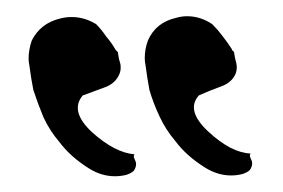

<svg xmlns="http://www.w3.org/2000/svg" viewBox="-20 -737 352 239"><path d="M273.4 -645.5Q268.6 -633.8 253.9 -628.9Q240.2 -624 227.5 -618.2Q210.9 -599.6 239.3 -573.2Q267.6 -546.9 292 -545.9Q290 -543.9 292 -540Q293.9 -536.1 293.9 -534.2Q293.9 -529.3 291 -525.4Q288.1 -522.5 282.2 -520.5Q275.4 -518.6 267.6 -518.6Q251 -518.6 235.4 -528.3Q211.9 -543 198.2 -561.5Q186.5 -575.2 178.7 -591.8Q170.9 -608.4 166 -625Q163.1 -640.6 161.1 -656.2Q160.2 -660.2 160.2 -665Q160.2 -675.8 164.1 -686.5Q173.8 -709 199.2 -714.8Q206.1 -716.8 212.9 -716.8Q229.5 -716.8 244.1 -707Q251 -700.2 256.8 -692.4Q263.7 -683.6 268.6 -675.8Q268.6 -675.8 269.5 -673.8Q271.5 -672.9 271.5 -670.9Q272.5 -664.1 274.4 -657.2Q275.4 -651.4 273.4 -645.5ZM128.9 -645.5Q124 -632.8 109.4 -627.9Q95.7 -623 83 -618.2Q66.4 -598.6 94.7 -572.3Q123 -546.9 147.5 -544.9Q145.5 -543 147.5 -539.1Q149.4 -535.2 149.4 -533.2Q149.4 -528.3 146.5 -524.4Q143.6 -521.5 137.7 -519.5Q130.9 -517.6 123 -517.6Q106.4 -517.6 90.8 -527.3Q67.4 -542 53.7 -560.5Q42 -574.2 34.2 -590.8Q27.3 -607.4 21.5 -625Q18.6 -639.6 16.6 -655.3Q15.6 -660.2 15.6 -664.1Q15.6 -674.8 19.5 -686.5Q30.3 -708 54.7 -713.9Q61.5 -715.8 69.3 -715.8Q85 -715.8 99.6 -707Q106.4 -700.2 112.3 -691.4Q119.1 -683.6 124 -674.8Q124 -674.8 126 -672.9Q127 -671.9 127 -669.9Q127.9 -663.1 129.9 -657.2Q130.9 -650.4 128.9 -645.5Z"/></svg>

Font: Little Wizzy
Style: Regular
Weight: 400
Version: Version 1.0